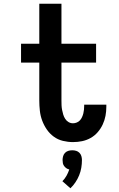

<svg xmlns="http://www.w3.org/2000/svg" viewBox="-20 -755 640 1031"><path d="M372 8Q345 8 318 1.5Q291 -5 269 -21Q247 -37 231.5 -59.5Q216 -82 206.5 -107.5Q197 -133 194 -160.5Q191 -188 191 -215V-419H93V-520H191V-735H310V-520H496V-419H310V-215Q310 -202 310.5 -189.5Q311 -177 313.5 -164.5Q316 -152 319.5 -140Q323 -128 330 -117Q337 -106 348 -99.5Q359 -93 372 -93Q382 -93 392 -97Q402 -101 409 -108.5Q416 -116 420.5 -126Q425 -136 427.5 -146Q430 -156 431 -166.5Q432 -177 432 -187V-193H551V-182Q551 -157 546.5 -133Q542 -109 531.5 -86.5Q521 -64 504.5 -45Q488 -26 466.5 -14Q445 -2 421 3Q397 8 372 8ZM358 256 315 218Q328 205 337 189Q346 173 352 155Q343 153 336 148Q329 143 324 136Q319 129 317.5 121Q316 113 316 104Q316 94 319 83.5Q322 73 329.5 65.5Q337 58 347 55Q357 52 368 52Q379 52 389 55Q399 58 406.5 65.5Q414 73 417 83.5Q420 94 420 104Q420 125 416.5 146Q413 167 405 186.5Q397 206 385 224Q373 242 358 256Z"/></svg>

Font: Iosevka Fixed Extended
Style: Bold
Weight: 700
Width: 7
Monospace: yes
Designer: Belleve Invis
Foundry: Belleve Invis
Version: Version 24.1.1; ttfautohint (v1.8.4)